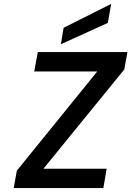

<svg xmlns="http://www.w3.org/2000/svg" viewBox="-20 -961 671 981"><path d="M531 -844 291 -735 305 -819 548 -941ZM202 -99H525L508 0H50L66 -89L477 -596H155L173 -695H631L615 -606Z"/></svg>

Font: Fz Poppins Med
Style: Italic
Weight: 500
Italic angle: -10°
Designer: Ninad Kale (Devanagari), Jonny Pinhorn (Latin)
Foundry: Indian Type Foundry
Version: Vit hóa bi Vntype.Com & FontZin.Com